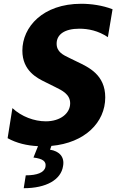

<svg xmlns="http://www.w3.org/2000/svg" viewBox="-20 -757 625 1007"><path d="M396.3 -606.5C442.8 -606.5 495.7 -595.9 545.8 -562.1L570.3 -708.5C517 -729 458.1 -737.2 405.9 -737.2C204.2 -737.2 97.3 -615.1 97.3 -491.5C97.3 -385.3 175.8 -346.9 217 -326.7L269.9 -300.4C305.8 -282.7 348 -262.4 348 -215.2C348 -162.6 296.9 -120.7 220.2 -120.7C159.8 -120.7 93 -145.2 45.1 -190L19.9 -32.3C67.1 -6 121.4 6.7 179.3 9.6L155.5 69.2C203.8 75.3 224.1 88.8 218.4 118.3C212 148.4 174.4 162.6 115.1 162.6L104.4 230.1C223.7 230.1 300.1 185 310.7 114.3C320 65 289.8 35.5 242.5 28.1L249.6 8.2C424.7 -7.5 532 -114.7 532 -246.1C532 -365.4 444.2 -404.5 384.6 -433.2L345.2 -452.4C311.1 -468.8 277 -484.4 277 -528.1C277 -576 318.2 -606.5 396.3 -606.5Z"/></svg>

Font: TID UI
Style: Bold Italic
Weight: 700
Italic angle: -9.39999°
Designer: The TID Project Authors
Foundry: Bakken & Bæck
Version: Version 1.001;hotconv 1.0.109;makeotfexe 2.5.65596